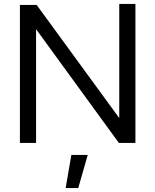

<svg xmlns="http://www.w3.org/2000/svg" viewBox="-20 -725 785 974"><path d="M166 -700H81V0H163V-577L583 0H667V-705H585V-126ZM425 61H342L313 229H377Z"/></svg>

Font: Geom Light
Style: Regular
Weight: 300
Version: Version 1.102